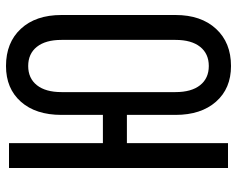

<svg xmlns="http://www.w3.org/2000/svg" viewBox="-95 -685 790 640"><g transform="rotate(-90 300.0 -365.0)"><path d="M400 10Q325 10 281 -40Q237 -90 237 -175V-337H143V0H60V-730H143V-417H237V-555Q237 -641 281 -690.5Q325 -740 400 -740Q478 -740 524 -690.5Q570 -641 570 -555V-175Q570 -90 524 -40Q478 10 400 10ZM400 -64Q441 -64 464 -93Q487 -122 487 -175V-555Q487 -608 464 -637Q441 -666 400 -666Q359 -666 336 -637Q313 -608 313 -555V-175Q313 -122 336 -93Q359 -64 400 -64Z"/></g></svg>

Font: Pitagon Sans Mono
Style: Regular
Weight: 400
Monospace: yes
Designer: Travis Tran
Foundry: Pitagon
Version: Version 1.001;gftools[0.9.26]